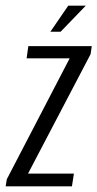

<svg xmlns="http://www.w3.org/2000/svg" viewBox="-41 -658 344 678"><path d="M-21 0 -17 -25 205 -452H53L59 -495H283L279 -467L58 -45H220L213 0ZM137 -546 200 -638H262L173 -546Z"/></svg>

Font: Alumni Sans
Style: Italic
Weight: 400
Italic angle: -8°
Version: Version 1.016